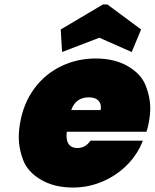

<svg xmlns="http://www.w3.org/2000/svg" viewBox="-20 -833 693 860"><path d="M647 -287Q643 -264 636 -243H279Q278 -234 278 -226Q278 -170 327 -170Q363 -170 385 -203H620Q597 -143 550.5 -95.5Q504 -48 440.5 -20.5Q377 7 307 7Q223 7 163.5 -28Q104 -63 84 -115.5Q64 -168 64 -217Q64 -248 70 -282Q85 -370 133 -435.5Q181 -501 253 -536Q325 -571 409 -571Q493 -571 552.5 -536.5Q612 -502 632.5 -450Q653 -398 653 -349Q653 -320 647 -287ZM431 -340Q432 -347 432 -353Q432 -372 418.5 -384.5Q405 -397 378 -397Q319 -397 299 -340ZM258 -600 252 -701 441 -813H461L612 -701L570 -600L425 -664Z"/></svg>

Font: Fz Poppins Black
Style: Italic
Weight: 900
Italic angle: -10°
Designer: Ninad Kale (Devanagari), Jonny Pinhorn (Latin)
Foundry: Indian Type Foundry
Version: Vit hóa bi Vntype.Com & FontZin.Com